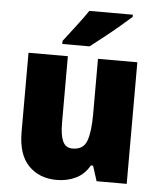

<svg xmlns="http://www.w3.org/2000/svg" viewBox="-54 -813 723 870"><g transform="rotate(5 307.0 -378.0)"><path d="M554 -553V0H417L395 -69H385Q362 -28 323 -9Q284 10 236 10Q157 10 108 -40Q59 -90 59 -193V-553H238V-249Q238 -194 251 -166Q264 -138 295 -138Q345 -138 360 -180Q375 -222 375 -299V-553ZM515 -756Q495 -738 462 -710Q429 -682 393.5 -654Q358 -626 332 -606H208V-620Q233 -653 264 -693Q295 -733 317 -766H515Z"/></g></svg>

Font: Noto Sans Hebrew SemiCondensed Black
Style: Regular
Weight: 900
Width: 4
Designer: Ben Nathan
Foundry: Google LLC
Version: Version 3.001; ttfautohint (v1.8.4.7-5d5b)